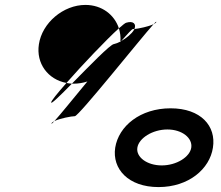

<svg xmlns="http://www.w3.org/2000/svg" viewBox="-20 -752 897 780"><path d="M138 -572C126 -494 175 -429 250 -415C314 -488 412 -591 463 -637C445 -692 394 -732 327 -732C237 -732 151 -659 138 -572ZM188 -336C186 -326 225 -364 272 -412C264 -412 257 -414 250 -415C213 -373 187 -341 188 -336ZM189 -250C189 -248 194 -252 201 -260C195 -257 190 -254 189 -250ZM201 -260C223 -271 271 -280 284 -280C300 -280 550 -594 604 -654C584 -644 544 -636 526 -634C526 -633 525 -631 524 -630C515 -615 494 -597 472 -585C471 -584 470 -582 469 -581V-583C460 -578 451 -575 443 -573C429 -573 341 -482 272 -412H278C297 -412 317 -415 335 -421C277 -351 224 -285 201 -260ZM463 -637C468 -620 471 -602 469 -583C470 -583 471 -585 472 -585C499 -615 516 -634 520 -634H526C535 -655 521 -668 494 -660C490 -660 479 -651 463 -637ZM448 -152C435 -66 501 8 624 8C747 8 832 -66 845 -152C859 -240 796 -312 673 -312C550 -312 462 -240 448 -152ZM604 -654C610 -657 615 -660 615 -663C615 -665 611 -662 604 -654ZM538 -152C544 -191 600 -226 660 -226C720 -226 763 -191 757 -152C751 -114 697 -80 637 -80C577 -80 532 -114 538 -152Z"/></svg>

Font: Ampere
Style: SCSuExtIta
Weight: 400
Version: Version 1